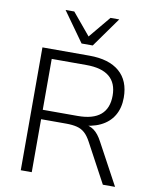

<svg xmlns="http://www.w3.org/2000/svg" viewBox="-99 -1011 873 1085"><g transform="rotate(10 337.0 -468.0)"><path d="M96 0V-705H366Q478 -705 538 -653.5Q598 -602 598 -505Q598 -445 572 -401.5Q546 -358 496.5 -334.5Q447 -311 378 -309L387 -319H399Q435 -317 461 -298Q487 -279 509 -237L637 0H567L446 -225Q429 -257 410 -274Q391 -291 365 -297.5Q339 -304 303 -304H159V0ZM159 -358H359Q447 -358 490.5 -395Q534 -432 534 -505Q534 -577 490 -613.5Q446 -650 358 -650H159ZM310 -765 188 -936H238L342 -811L446 -936H496L374 -765Z"/></g></svg>

Font: Nunito Sans 11pt Light
Style: Regular
Weight: 300
Version: Version 3.101;gftools[0.9.27]